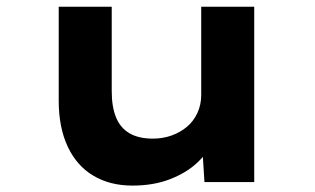

<svg xmlns="http://www.w3.org/2000/svg" viewBox="-20 -551 953 581"><path d="M380.6 10.6Q312.7 10.6 262.4 -19.4Q212.1 -49.3 184.9 -107.4Q157.7 -165.4 157.7 -246.3V-530.7H318.1V-275Q318.1 -227.8 331.1 -195.9Q344.1 -164 371.8 -147.7Q399.6 -131.5 442.6 -131.5Q472.6 -131.5 499 -140.9Q525.4 -150.3 545.5 -167.2Q565.6 -184 577.3 -209.1Q588.9 -234.2 588.9 -263.6V-530.7H749.3V0H598.7L591.8 -108.9L621.3 -120.9Q608.8 -88.3 575.9 -57.8Q543 -27.3 493.5 -8.4Q444 10.6 380.6 10.6Z"/></svg>

Font: Lexend Peta
Style: Regular
Weight: 400
Designer: Bonnie Shaver-Troup, Thomas Jockin
Foundry: Lexend
Version: Version 1.007